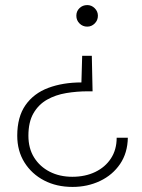

<svg xmlns="http://www.w3.org/2000/svg" viewBox="-20 -549 561 757"><path d="M342 -329 345 -189H327Q283 -189 241 -182Q199 -175 165.5 -156Q132 -137 112 -102.5Q92 -68 92 -14Q92 36 114.5 72Q137 108 176 128Q215 148 265 148Q316 148 355.5 129Q395 110 417.5 75.5Q440 41 440 -6H484Q483 54 453.5 97.5Q424 141 374.5 164.5Q325 188 266 188Q203 188 154 162.5Q105 137 76.5 91.5Q48 46 48 -14Q48 -88 80.5 -134.5Q113 -181 170.5 -202.5Q228 -224 301 -224L304 -329ZM324 -529Q341 -529 353.5 -516.5Q366 -504 366 -487Q366 -469 353.5 -456.5Q341 -444 324 -444Q306 -444 293.5 -456.5Q281 -469 281 -487Q281 -505 293.5 -517Q306 -529 324 -529Z"/></svg>

Font: DM Sans 11pt ExtraLight
Style: Regular
Weight: 250
Version: Version 4.004;gftools[0.9.30]